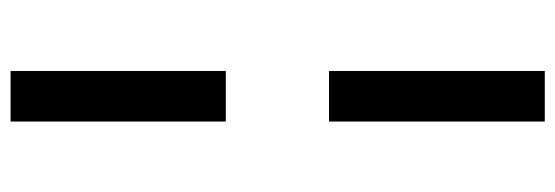

<svg xmlns="http://www.w3.org/2000/svg" viewBox="-372 -514 1075 372"><g transform="rotate(-90 166.0 -327.5)"><path d="M117 -428H215V-845H117ZM117 190H215V-228H117Z"/></g></svg>

Font: Mluvka Medium
Style: Regular
Weight: 500
Designer: Modified by Jiří Krblich, Original typeface by Gumpita Rahayu
Foundry: Gumpita Rahayu & Jiří Krblich
Version: Version 2.000;Glyphs 3.1.1 (3134)